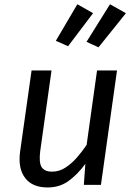

<svg xmlns="http://www.w3.org/2000/svg" viewBox="-20 -852 616 885"><path d="M199.5 12.1Q129.4 12.1 95.9 -31.5Q62.5 -75 72.5 -152L125.5 -527.1H217.5L165.5 -156.3Q158.6 -102.5 172 -81.6Q185.4 -60.8 220.2 -60.8Q253 -60.8 281.3 -79.2Q309.7 -97.6 334.5 -125.9Q359.4 -154.3 379.3 -184.2L427.3 -527.1H519.3L445.3 0H366.4L373.4 -96.7Q336.4 -46.8 295.4 -17.4Q254.4 12.1 199.5 12.1ZM378.8 -659.1 487 -832.4 560.4 -791.2 434.1 -633.9ZM237.4 -664 336.6 -832.4 409.1 -791.3 293.7 -638.9Z"/></svg>

Font: Fira Sans Variable
Style: Italic
Weight: 397
Italic angle: -8°
Designer: Carrois Corporate & Edenspiekermann AG
Foundry: Carrois Corporate GbR & Edenspiekermann AG
Version: Version 4.202